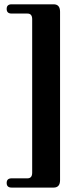

<svg xmlns="http://www.w3.org/2000/svg" viewBox="-20 -752 375 892"><path d="M129.5 50.5V-663Q129.5 -689 107.5 -689H34Q11 -689 11 -710.5Q11 -732 34 -732H229Q259 -732 259 -697.5V85Q259 119.5 229 119.5H34Q11 119.5 11 98Q11 76.5 34 76.5H107.5Q129.5 76.5 129.5 50.5Z"/></svg>

Font: Fraunces 144pt Soft
Style: Bold
Weight: 700
Version: Version 1.000;[0bf87f6ff]